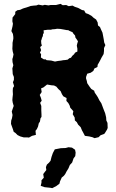

<svg xmlns="http://www.w3.org/2000/svg" viewBox="-20 -708 600 995"><path d="M146 -4 130 5 122 4H103L85 -1L71 -8L60 -19L51 -25L47 -38L37 -66L38 -83L42 -95L45 -112L41 -130L46 -145L51 -159L46 -176L44 -189L45 -202L47 -219L46 -237L47 -252L53 -262L47 -282L52 -294V-309L46 -324L45 -341L44 -353L49 -370L45 -386L44 -402L47 -411L50 -426L46 -441L44 -455L45 -474V-486L49 -507V-517L47 -532L39 -547L45 -572L47 -585L44 -598L45 -617L59 -635V-647L70 -655L84 -657L99 -664L128 -673L139 -677L155 -679L169 -680L179 -684L201 -680L212 -683L231 -680L242 -682H270L294 -688L305 -681L323 -682L336 -676L356 -679L367 -673L387 -666L405 -656L416 -654L424 -640L438 -635L454 -626L466 -615L478 -607L486 -592L488 -576L498 -568L504 -554L511 -539L513 -529L518 -502L520 -488L526 -474L519 -459V-444L517 -428L506 -409L500 -397L493 -384L486 -372L485 -361L469 -353L464 -341L450 -331L432 -326L426 -309V-301L430 -288L432 -277L444 -259L453 -247L468 -238L471 -228L480 -215L487 -204L495 -188L505 -173L510 -160L514 -149L521 -131L525 -121L530 -100L531 -84L537 -71L538 -45L535 -37L524 -19L520 -14L501 -7L491 3L470 8L459 3L442 -1L420 -4L409 -25L405 -32L398 -49L385 -62L378 -75L368 -84L367 -99L357 -116L360 -132L344 -150L341 -161L334 -174L324 -185L325 -200L308 -209L301 -220L294 -236L283 -246L272 -259L260 -265L247 -266L224 -270L219 -266L205 -255L193 -250L196 -231L186 -216L192 -201L196 -186L188 -175L194 -159V-136L195 -115V-102L190 -95L187 -78L181 -69L177 -52L171 -39L164 -30L166 -9ZM265 -389 280 -392 297 -394 307 -396 319 -397 331 -399 339 -406 348 -409 354 -418 364 -427 369 -435 381 -441V-456L378 -471L380 -481L384 -494L377 -505L371 -513L369 -524L360 -534L356 -541L340 -548L333 -552H326L310 -555L293 -558L276 -559L265 -557L250 -556L245 -554H228L206 -551L207 -536L203 -532L202 -521L198 -513L195 -502L193 -497L194 -482L197 -472L188 -464L193 -448L187 -435L193 -427L192 -410L208 -400L215 -401L222 -396L236 -395L246 -394ZM251 267 240 265 211 262 191 255 195 238V226L207 213L204 194L220 173L218 158L223 145L234 135L242 125L247 105L254 85L264 66L295 60L320 59L335 55L353 57L369 68L372 83L370 101L361 113L354 134L342 147L335 164L324 182L318 194L311 203L300 212L291 232L288 244L272 256Z"/></svg>

Font: Winky Rough SemiBold
Style: Regular
Weight: 600
Designer: Simon Atzbach
Foundry: typofactur
Version: Version 1.206; ttfautohint (v1.8.4.7-5d5b)